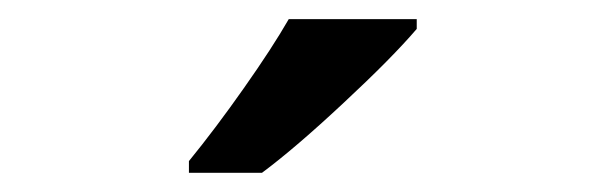

<svg xmlns="http://www.w3.org/2000/svg" viewBox="-20 -786 632 200"><path d="M176.8 -606V-618.2Q204.6 -652.3 234.1 -694.3Q263.7 -736.3 280.8 -766.1H414.1V-755.9Q388.7 -726.1 338.1 -679Q287.6 -631.8 252.9 -606Z"/></svg>

Font: f2_56222          
Style: Regular
Weight: 600
Foundry: Ascender Corporation
Version: Version 1.10